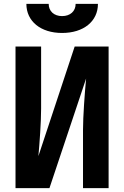

<svg xmlns="http://www.w3.org/2000/svg" viewBox="-20 -970 640 990"><path d="M300 -800C411 -800 485 -860 485 -950H370C370 -912 342 -887 300 -887C259 -887 231 -912 231 -950H116C116 -860 190 -800 300 -800ZM60 0H235L424 -565C417 -492 408 -369 408 -300V0H540V-730H365L178 -165C184 -230 192 -341 192 -410V-730H60Z"/></svg>

Font: JetBrains Mono ExtraBold
Style: Regular
Weight: 800
Monospace: yes
Designer: Philipp Nurullin, Konstantin Bulenkov
Foundry: JetBrains
Version: Version 2.305